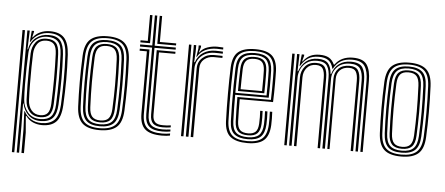

<svg xmlns="http://www.w3.org/2000/svg" viewBox="-59 -911 2905 1253"><g transform="rotate(5 1394.0 -285.0)"><path d="M118.2 200V46.2L113 -73H116.5Q131.5 -42.8 161.4 -24.1Q191.2 -5.5 230 -5.5Q285 -5.5 314.4 -33.9Q343.8 -62.2 347.8 -135.2Q351.5 -213 352 -296.9Q352.5 -380.8 348 -463.8Q344 -535.2 316.2 -565Q288.5 -594.8 231.8 -594.8Q194.5 -594.8 162.9 -577Q131.2 -559.2 113.5 -527H109.8L115.8 -600H131.2L131 -594L122.5 -557.5H126Q142.5 -580.5 171.4 -594Q200.2 -607.5 235 -607.5Q298 -607.5 328.5 -574.8Q359 -542 363.8 -465.2Q368.2 -381.5 368 -301.9Q367.8 -222.2 363.2 -134.2Q359 -56.2 327.8 -24.4Q296.5 7.5 235.8 7.5Q204 7.5 175.9 -4.9Q147.8 -17.2 129.8 -43H125.8L134.8 65.5V200ZM55.5 200V-600H71.5V200ZM87.2 200V-600H103L98.5 -477H102.2Q110 -526.2 145.6 -554.2Q181.2 -582.2 229 -582.2Q281.5 -582.2 305 -554Q328.5 -525.8 332.2 -463.8Q336.5 -385 336.5 -306Q336.5 -227 331.8 -135.5Q328.8 -74.8 303.8 -46.8Q278.8 -18.8 225 -18.2Q177 -17.5 145.1 -47.2Q113.2 -77 104 -122H100.5L103 26.5V200ZM221 -31Q268.5 -31 291 -55.2Q313.5 -79.5 316 -135.2Q319.8 -223 320 -301.1Q320.2 -379.2 316.5 -463Q314 -523.5 290.8 -546.6Q267.5 -569.8 223 -569.8Q174.2 -569.8 141.6 -538Q109 -506.2 106.5 -453.8Q104.5 -412.2 103.2 -357.8Q102 -303.2 102.5 -247.6Q103 -192 106 -147.2Q109.2 -102.2 138.4 -66.6Q167.5 -31 221 -31ZM219.2 -43Q173.5 -43 148.5 -72.9Q123.5 -102.8 121.5 -147.2Q119.5 -191.5 119 -245Q118.5 -298.5 119.1 -352.8Q119.8 -407 121.5 -453.5Q123.2 -495.8 146.8 -526.2Q170.2 -556.8 218.8 -556.8Q258.8 -556.8 278.6 -535.9Q298.5 -515 300.8 -463.2Q304 -387.8 304 -308.9Q304 -230 300.5 -136Q298.5 -87 279.5 -65Q260.5 -43 219.2 -43ZM219 -56Q251.5 -56 267.1 -74.6Q282.8 -93.2 284.5 -136.2Q288.2 -224.2 288.2 -303.5Q288.2 -382.8 285 -463Q283 -507.8 267.1 -525.9Q251.2 -544 218.5 -544Q178.2 -544 158.6 -517Q139 -490 137.5 -452.8Q135.8 -416 135 -362.8Q134.2 -309.5 134.8 -252.5Q135.2 -195.5 137.5 -147.5Q139.2 -108 160.5 -82Q181.8 -56 219 -56Z M612.5 7.5Q534.5 7.5 499.5 -25.4Q464.5 -58.2 460.8 -133Q457.2 -212.8 457 -294.8Q456.8 -376.8 460.8 -466.8Q464.5 -544.5 501.2 -576Q538 -607.5 612.5 -607.5Q688.8 -607.5 724.5 -575.2Q760.2 -543 763.8 -466.2Q767.5 -381.5 767.5 -296.9Q767.5 -212.2 763.8 -133Q760 -55 723.1 -23.8Q686.2 7.5 612.5 7.5ZM612.5 -5.2Q680.2 -5.2 712.4 -34.5Q744.5 -63.8 748 -134Q751.5 -208 751.8 -291Q752 -374 748 -465.8Q744.8 -536.2 712.5 -565.5Q680.2 -594.8 612.5 -594.8Q544.2 -594.8 512.1 -565.2Q480 -535.8 476.8 -465.8Q472.5 -373 472.8 -293Q473 -213 476.8 -134Q479.8 -64.5 511.8 -34.9Q543.8 -5.2 612.5 -5.2ZM612.5 -17.8Q550.8 -17.8 523.1 -45.1Q495.5 -72.5 492.5 -134.8Q488.8 -216.5 488.5 -295.5Q488.2 -374.5 492.5 -464.8Q495.5 -529 524.1 -555.6Q552.8 -582.2 612.5 -582.2Q671.8 -582.2 700.5 -555.9Q729.2 -529.5 732 -465.2Q735.8 -380.5 735.9 -299.8Q736 -219 732 -134.8Q729 -71 700.5 -44.4Q672 -17.8 612.5 -17.8ZM612.5 -30.8Q665.2 -30.8 689.4 -55.1Q713.5 -79.5 716.2 -136Q720 -215.2 720.1 -293.5Q720.2 -371.8 716.2 -464Q713.8 -522.5 688.5 -545.9Q663.2 -569.2 612.5 -569.2Q558.8 -569.2 534.9 -544.6Q511 -520 508.2 -463.8Q504.5 -378.8 504.4 -300.6Q504.2 -222.5 508.2 -135.2Q511 -78.2 535.6 -54.5Q560.2 -30.8 612.5 -30.8ZM612.5 -43.2Q567.8 -43.2 547.1 -64.8Q526.5 -86.2 524.2 -135.2Q520.2 -221.5 520.2 -298.8Q520.2 -376 524.2 -463.5Q526.5 -514.5 547.6 -535.6Q568.8 -556.8 612.5 -556.8Q657.2 -556.8 677.8 -535.1Q698.2 -513.5 700.5 -463.2Q704.5 -369 704.2 -290.8Q704 -212.5 700.5 -136.5Q698.2 -86 677.5 -64.6Q656.8 -43.2 612.5 -43.2ZM612.5 -56Q649 -56 665.8 -74.9Q682.5 -93.8 684.5 -137Q688.2 -217.8 688.4 -293.2Q688.5 -368.8 684.5 -462.8Q682.8 -505.5 666.2 -524.8Q649.8 -544 612.5 -544Q575.5 -544 558.8 -525Q542 -506 540 -463.2Q536.2 -375.5 536.1 -299.5Q536 -223.5 540 -135.8Q542 -93.5 558.9 -74.8Q575.8 -56 612.5 -56Z M1021.8 -19.5Q960.8 -19.5 934.2 -43.9Q907.8 -68.2 907.8 -124.2V-559H828.5V-572.8H907.8V-770H923.5V-572.8H1062.2V-559H923.5V-124.2Q923.5 -75.5 946.4 -54.4Q969.2 -33.2 1021.8 -33.2Q1046.2 -33.2 1074 -37V-23.8Q1051.2 -19.5 1021.8 -19.5ZM828.5 -586.5V-600H876V-770H892V-586.5ZM939.5 -586.5V-770H955.2V-600H1062.2V-586.5ZM1021.8 7.5Q943.8 7.5 909.9 -23.1Q876 -53.8 876 -124.2V-531.8H828.5V-545.2H892V-124.2Q892 -61 922.1 -33.5Q952.2 -6 1021.8 -6Q1049.2 -6 1074 -10.8V2.8Q1053.5 7.5 1021.8 7.5ZM1021.8 -46.8Q977.8 -46.8 958.6 -64.8Q939.5 -82.8 939.5 -124.2V-545.2H1062.2V-531.8H955.2V-124.2Q955.2 -90 970.8 -75.2Q986.2 -60.5 1021.8 -60.5Q1033.8 -60.5 1047 -61.1Q1060.2 -61.8 1074 -64V-50.8Q1049 -46.8 1021.8 -46.8Z M1200.5 -524.5 1209.5 -579.5V-600H1225.2V-590.5L1214.8 -554.8H1217.8Q1235.5 -580.2 1266.6 -591.1Q1297.8 -602 1330.5 -602Q1350.2 -602 1370.8 -600.2V-586.8Q1353.5 -588.2 1330 -588.2Q1287 -588.2 1254.4 -572.4Q1221.8 -556.5 1204 -524.5ZM1177.8 0V-600H1193.5V-556L1189.5 -488.2H1194Q1208.2 -530.5 1242.2 -552.6Q1276.2 -574.8 1323.2 -574.8Q1335.8 -574.8 1349.5 -574.1Q1363.2 -573.5 1370.8 -573V-559.5Q1361 -560 1346 -560.4Q1331 -560.8 1319.2 -560.8Q1280.2 -560.8 1252.4 -544.8Q1224.5 -528.8 1209.6 -503.1Q1194.8 -477.5 1194.8 -449V0ZM1146 0V-600H1162V0ZM1209.5 0V-450Q1209.5 -491.5 1239.4 -518.8Q1269.2 -546 1314 -546Q1346.2 -546 1370.8 -545.2V-531.8Q1359 -532 1343.8 -532.2Q1328.5 -532.5 1314 -532.5Q1277.5 -532.5 1251.8 -510.9Q1226 -489.2 1226 -451V0Z M1581 7.5Q1506.8 7.5 1470 -21.5Q1433.2 -50.5 1430.2 -121.8Q1427 -210.2 1427.1 -304.5Q1427.2 -398.8 1430.2 -477Q1433.5 -549 1470 -578.2Q1506.5 -607.5 1580.2 -607.5Q1654.8 -607.5 1689 -577.9Q1723.2 -548.2 1726.5 -478.5Q1726.8 -471 1727.1 -448.5Q1727.5 -426 1727.5 -395.5Q1727.5 -365 1727 -332.8Q1726.5 -300.5 1725.2 -273.5H1506.8Q1506.8 -233.5 1507.4 -198.8Q1508 -164 1509.2 -126.8Q1510.8 -89 1527.4 -72.5Q1544 -56 1581 -56Q1612.5 -56 1628.9 -71.4Q1645.2 -86.8 1647.2 -126Q1648.2 -143.8 1648 -167.5Q1647.8 -191.2 1646.5 -209.8H1662.5Q1663.8 -188.2 1663.8 -164.4Q1663.8 -140.5 1663 -125.5Q1660.8 -81.5 1641.6 -62.4Q1622.5 -43.2 1581 -43.2Q1535.5 -43.2 1515.4 -62.8Q1495.2 -82.2 1493.5 -126.2Q1492 -167 1491.4 -208.2Q1490.8 -249.5 1490.5 -286.5H1710Q1711.2 -322.2 1711.5 -362.9Q1711.8 -403.5 1711.4 -435.5Q1711 -467.5 1710.5 -477.8Q1707.8 -540.5 1677.5 -567.6Q1647.2 -594.8 1580.2 -594.8Q1514.2 -594.8 1481.5 -568Q1448.8 -541.2 1446 -474.8Q1444.2 -428.8 1443.5 -368.2Q1442.8 -307.8 1443.4 -244.1Q1444 -180.5 1446 -124.8Q1448.5 -61.2 1479.5 -33.2Q1510.5 -5.2 1581 -5.2Q1646.5 -5.2 1677 -32.5Q1707.5 -59.8 1710.5 -123.8Q1711.2 -139.5 1711.2 -165Q1711.2 -190.5 1709.8 -209.8H1725.5Q1727 -190.5 1727.1 -164.8Q1727.2 -139 1726.5 -123Q1723 -53 1689.1 -22.8Q1655.2 7.5 1581 7.5ZM1581 -17.8Q1522.5 -17.8 1493.2 -41.5Q1464 -65.2 1461.8 -124.5Q1460 -173.5 1459.4 -235Q1458.8 -296.5 1459.2 -359.1Q1459.8 -421.8 1461.8 -473.8Q1464.2 -533.8 1493 -558Q1521.8 -582.2 1580.2 -582.2Q1639 -582.2 1665.6 -557.9Q1692.2 -533.5 1694.8 -477.5Q1695 -468 1695.5 -439.9Q1696 -411.8 1695.9 -374.2Q1695.8 -336.8 1694.5 -299.5H1474.8Q1474.8 -255.2 1475.5 -209.4Q1476.2 -163.5 1477.8 -125.5Q1479.8 -73.5 1504.5 -52.1Q1529.2 -30.8 1581 -30.8Q1630 -30.8 1653.2 -52.2Q1676.5 -73.8 1679 -124.8Q1679.8 -140.2 1679.6 -165.1Q1679.5 -190 1678.2 -209.8H1694Q1695.5 -189.5 1695.5 -164.9Q1695.5 -140.2 1694.8 -124.2Q1691.8 -67.2 1665.4 -42.5Q1639 -17.8 1581 -17.8ZM1474.8 -312.5H1679Q1680 -345.8 1680 -379.5Q1680 -413.2 1679.8 -439.5Q1679.5 -465.8 1679 -476.5Q1676.8 -526 1653.9 -547.6Q1631 -569.2 1580.2 -569.2Q1527.8 -569.2 1503.8 -547Q1479.8 -524.8 1477.8 -473Q1476.2 -436.2 1475.6 -394.2Q1475 -352.2 1474.8 -312.5ZM1490.8 -325.8Q1490.8 -353.8 1491.5 -394.8Q1492.2 -435.8 1493.5 -472.2Q1495.2 -517.8 1515.6 -537.2Q1536 -556.8 1580.2 -556.8Q1622.8 -556.8 1642 -538Q1661.2 -519.2 1663 -476Q1663.5 -465.5 1663.9 -441.4Q1664.2 -417.2 1664.1 -386.6Q1664 -356 1663.2 -325.8ZM1506.8 -338.8H1647.5Q1648.5 -383.8 1648.1 -423Q1647.8 -462.2 1647.2 -475Q1645.8 -510.2 1631 -527.1Q1616.2 -544 1580.2 -544Q1543 -544 1526.9 -526.8Q1510.8 -509.5 1509.2 -471.8Q1508 -436.5 1507.5 -404.1Q1507 -371.8 1506.8 -338.8Z M2320.8 0V-464.8Q2320.8 -526.8 2298.8 -560.5Q2276.8 -594.2 2214.5 -594.2Q2130.5 -594.2 2095 -524.5H2091.8Q2082.8 -561.8 2060.2 -578Q2037.8 -594.2 1997.5 -594.2Q1954 -594.2 1926.5 -575.5Q1899 -556.8 1880.5 -524.5H1876.8L1884.8 -600H1900.8V-591.8L1890.8 -554.8H1894.2Q1914.8 -582.5 1940 -595.1Q1965.2 -607.8 2001.8 -607.8Q2039.5 -607.8 2062.4 -594.8Q2085.2 -581.8 2098.5 -552.2H2103Q2122.5 -580.2 2152.2 -594Q2182 -607.8 2218.5 -607.8Q2287.8 -607.8 2312 -571Q2336.2 -534.2 2336.2 -467V0ZM1822.5 0V-600H1838.5V0ZM1854.2 0V-600H1870L1866.8 -488.2H1870.5Q1885.2 -530.2 1915.2 -555.4Q1945.2 -580.5 1993.2 -580.5Q2039 -580.5 2059.2 -558.2Q2079.5 -536 2083.2 -488.2H2086.5Q2099.2 -533 2131.4 -556.9Q2163.5 -580.8 2210.2 -580.5Q2266.5 -580.2 2285.6 -549.8Q2304.8 -519.2 2304.8 -464V0H2289V-462.5Q2289 -513 2271.8 -540.1Q2254.5 -567.2 2205.8 -567.2Q2150.2 -567.2 2119.5 -534.4Q2088.8 -501.5 2088.8 -457.5V0H2072.2V-462.5Q2072.2 -513 2054.9 -540.1Q2037.5 -567.2 1988.8 -567.2Q1947.5 -567.2 1921.4 -548.5Q1895.2 -529.8 1882.9 -502.5Q1870.5 -475.2 1870.5 -449.2V0ZM1886 0V-450Q1886 -491 1911.5 -521.9Q1937 -552.8 1985.5 -552.8Q2027 -552.8 2041.9 -528.9Q2056.8 -505 2056.8 -460.5V0H2041V-459.8Q2041 -497 2029.4 -518.2Q2017.8 -539.5 1983.5 -539.5Q1945.8 -539.5 1924 -514.1Q1902.2 -488.8 1902.2 -451V0ZM2104.5 0V-458.5Q2104.5 -501.5 2130.4 -527.1Q2156.2 -552.8 2202.2 -552.8Q2243.8 -552.8 2258.6 -528.9Q2273.5 -505 2273.5 -460.5V0H2257.5V-459.8Q2257.5 -498.2 2245.6 -518.9Q2233.8 -539.5 2200.2 -539.5Q2162.8 -539.5 2141 -517.9Q2119.2 -496.2 2119.2 -459.8V0Z M2589 7.5Q2511 7.5 2476 -25.4Q2441 -58.2 2437.2 -133Q2433.8 -212.8 2433.5 -294.8Q2433.2 -376.8 2437.2 -466.8Q2441 -544.5 2477.8 -576Q2514.5 -607.5 2589 -607.5Q2665.2 -607.5 2701 -575.2Q2736.8 -543 2740.2 -466.2Q2744 -381.5 2744 -296.9Q2744 -212.2 2740.2 -133Q2736.5 -55 2699.6 -23.8Q2662.8 7.5 2589 7.5ZM2589 -5.2Q2656.8 -5.2 2688.9 -34.5Q2721 -63.8 2724.5 -134Q2728 -208 2728.2 -291Q2728.5 -374 2724.5 -465.8Q2721.2 -536.2 2689 -565.5Q2656.8 -594.8 2589 -594.8Q2520.8 -594.8 2488.6 -565.2Q2456.5 -535.8 2453.2 -465.8Q2449 -373 2449.2 -293Q2449.5 -213 2453.2 -134Q2456.2 -64.5 2488.2 -34.9Q2520.2 -5.2 2589 -5.2ZM2589 -17.8Q2527.2 -17.8 2499.6 -45.1Q2472 -72.5 2469 -134.8Q2465.2 -216.5 2465 -295.5Q2464.8 -374.5 2469 -464.8Q2472 -529 2500.6 -555.6Q2529.2 -582.2 2589 -582.2Q2648.2 -582.2 2677 -555.9Q2705.8 -529.5 2708.5 -465.2Q2712.2 -380.5 2712.4 -299.8Q2712.5 -219 2708.5 -134.8Q2705.5 -71 2677 -44.4Q2648.5 -17.8 2589 -17.8ZM2589 -30.8Q2641.8 -30.8 2665.9 -55.1Q2690 -79.5 2692.8 -136Q2696.5 -215.2 2696.6 -293.5Q2696.8 -371.8 2692.8 -464Q2690.2 -522.5 2665 -545.9Q2639.8 -569.2 2589 -569.2Q2535.2 -569.2 2511.4 -544.6Q2487.5 -520 2484.8 -463.8Q2481 -378.8 2480.9 -300.6Q2480.8 -222.5 2484.8 -135.2Q2487.5 -78.2 2512.1 -54.5Q2536.8 -30.8 2589 -30.8ZM2589 -43.2Q2544.2 -43.2 2523.6 -64.8Q2503 -86.2 2500.8 -135.2Q2496.8 -221.5 2496.8 -298.8Q2496.8 -376 2500.8 -463.5Q2503 -514.5 2524.1 -535.6Q2545.2 -556.8 2589 -556.8Q2633.8 -556.8 2654.2 -535.1Q2674.8 -513.5 2677 -463.2Q2681 -369 2680.8 -290.8Q2680.5 -212.5 2677 -136.5Q2674.8 -86 2654 -64.6Q2633.2 -43.2 2589 -43.2ZM2589 -56Q2625.5 -56 2642.2 -74.9Q2659 -93.8 2661 -137Q2664.8 -217.8 2664.9 -293.2Q2665 -368.8 2661 -462.8Q2659.2 -505.5 2642.8 -524.8Q2626.2 -544 2589 -544Q2552 -544 2535.2 -525Q2518.5 -506 2516.5 -463.2Q2512.8 -375.5 2512.6 -299.5Q2512.5 -223.5 2516.5 -135.8Q2518.5 -93.5 2535.4 -74.8Q2552.2 -56 2589 -56Z"/></g></svg>

Font: Big Shoulders Inline Text
Style: Regular
Weight: 400
Designer: Patric King
Foundry: XO Type Co
Version: Version 1.000